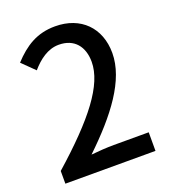

<svg xmlns="http://www.w3.org/2000/svg" viewBox="-137 -850 843 951"><g transform="rotate(-20 285.0 -375.0)"><path d="M44 0H519V-98H335C299 -98 253 -95 215 -91C371 -240 484 -387 484 -529C484 -662 397 -750 262 -750C166 -750 101 -708 38 -640L103 -576C142 -621 190 -658 248 -658C330 -658 373 -603 373 -523C373 -402 261 -259 44 -67Z"/></g></svg>

Font: Noto Sans CJK KR Medium
Style: Regular
Weight: 500
Designer: Ryoko NISHIZUKA (kana & ideographs); Paul D. Hunt (Latin, Greek & Cyrillic); Wenlong ZHANG (bopomofo); Sandoll Communica
Foundry: Adobe Systems Incorporated
Version: Version 1.004;PS 1.004;hotconv 1.0.82;makeotf.lib2.5.63406